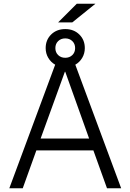

<svg xmlns="http://www.w3.org/2000/svg" viewBox="-20 -1010 700 1030"><path d="M392 -990H492L368 -890H292ZM276 -663Q253 -676 239 -699.5Q225 -723 225 -752Q225 -796 254.5 -825Q284 -854 330 -854Q376 -854 405.5 -825Q435 -796 435 -752Q435 -723 421 -699.5Q407 -676 384 -663L630 0H554L481 -203H175L102 0H30ZM330 -700Q353 -700 368 -714.5Q383 -729 383 -752Q383 -775 368 -789.5Q353 -804 330 -804Q307 -804 292 -789.5Q277 -775 277 -752Q277 -729 292 -714.5Q307 -700 330 -700ZM458 -267 330 -625H328L198 -267Z"/></svg>

Font: PT Root UI
Style: Regular
Weight: 400
Designer: Vitaly Kuzmin
Foundry: ParaType Ltd.
Version: Version 2.001G